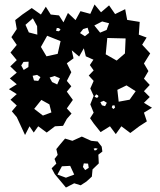

<svg xmlns="http://www.w3.org/2000/svg" viewBox="-20 -575 714 859"><path d="M55 -51 33 -77 55 -103 27 -129 55 -154 20 -176 55 -198 24 -224 55 -250 26 -278 55 -306 27 -340 55 -374 31 -409 55 -445 48 -485 80 -510 122 -539 163 -510 185 -545 207 -510 244 -506 264 -475 284 -517 318 -485 340 -525 384 -513 403 -555 432 -520 468 -551 495 -512 540 -534 549 -486 605 -477 601 -420 636 -407 616 -375 652 -336 624 -291 644 -257 624 -223 650 -195 624 -167 650 -141 624 -115 660 -93 624 -71 637 -32 603 -10 563 20 523 -10 498 25 472 -10 430 16 399 -23 383 -46 399 -71 384 -108 399 -146 384 -179 399 -213 377 -237 399 -260 382 -284 398 -308 364 -323 355 -359 334 -322 301 -350 309 -314 279 -292 299 -252 279 -213 299 -189 279 -165 306 -128 279 -90 300 -67 279 -43 262 -12 226 -10 189 18 151 -10 131 18 112 -10 92 29ZM146 -458 127 -493 94 -464 109 -430 147 -420ZM468 -471 437 -479 402 -461 428 -429 457 -441ZM372 -451 352 -445 338 -427 360 -413 379 -428ZM244 -449 234 -450 231 -437 243 -435 251 -442ZM251 -391 191 -415 163 -365 188 -323 238 -334ZM542 -403 460 -405 453 -332 502 -304 539 -336ZM108 -299 85 -298 75 -282 86 -262 107 -275ZM146 -240 126 -236 132 -215 151 -213 161 -230ZM224 -235 202 -228 213 -208 236 -197 248 -225ZM546 -193 505 -173 511 -120 560 -129 587 -167ZM419 -148 410 -153 403 -142 414 -137 420 -142ZM201 -108 165 -128 133 -88 172 -58 210 -72ZM444 -124 429 -118 436 -104 450 -100 458 -115ZM492 -104 483 -103 480 -95 487 -87 495 -94ZM225 204 211 178 232 157 224 136 238 118 232 92 249 71 271 45 304 55 346 36 388 55 417 58 435 81 438 103 420 117 422 156 394 183 391 215 367 237 341 254 312 245 275 264ZM417 90 407 88 399 90 403 98 410 97ZM374 157 355 156 351 172 361 186 377 176ZM294 167 257 169 237 206 275 220 312 206Z"/></svg>

Font: Rubik Gemstones
Style: Regular
Weight: 400
Designer: Hubert and Fischer, NaN
Foundry: Hubert and Fischer, NaN
Version: Version 2.200